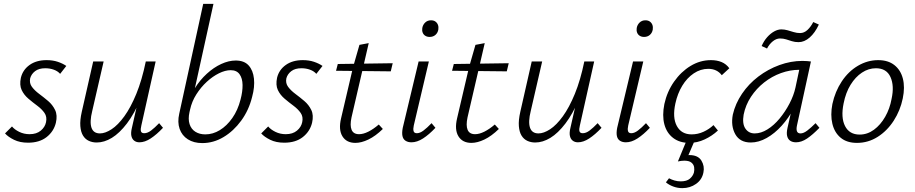

<svg xmlns="http://www.w3.org/2000/svg" viewBox="-20 -731 4731 993"><path d="M125 7Q83 7 52.5 -8Q22 -23 6 -41L42 -77Q55 -61 79.5 -49Q104 -37 133 -37Q169 -37 191 -55.5Q213 -74 218 -99Q224 -127 210 -147Q196 -167 173 -184Q150 -201 127 -220.5Q104 -240 92 -265.5Q80 -291 88 -329Q98 -370 133 -395Q168 -420 221 -420Q253 -420 278.5 -411.5Q304 -403 323 -390L291 -349Q279 -363 258.5 -370.5Q238 -378 214 -378Q181 -378 161.5 -363Q142 -348 136 -326Q131 -301 145 -282Q159 -263 182.5 -245.5Q206 -228 229 -208.5Q252 -189 265 -162Q278 -135 269 -96Q258 -51 221 -22Q184 7 125 7Z M480 6Q458 6 439.5 -2.5Q421 -11 409.5 -29.5Q398 -48 395.5 -78.5Q393 -109 403 -153L462 -413H516L457 -157Q443 -101 453 -71Q463 -41 497 -41Q524 -41 557 -62.5Q590 -84 623 -129.5Q656 -175 685 -245.5Q714 -316 734 -413H766Q742 -302 708.5 -222.5Q675 -143 636.5 -92.5Q598 -42 558.5 -18Q519 6 480 6ZM701 5Q685 5 674 -3.5Q663 -12 659.5 -28Q656 -44 662 -69L740 -413H785L711 -82Q706 -62 709 -52Q712 -42 726 -42Q743 -42 761.5 -56Q780 -70 803 -94L823 -70Q790 -35 759.5 -15Q729 5 701 5Z M1026 9Q982 9 951.5 -10.5Q921 -30 909 -64.5Q897 -99 907 -143L1031 -711H1084L988 -275Q1014 -317 1049.5 -349.5Q1085 -382 1124 -400Q1163 -418 1199 -418Q1243 -418 1266 -392.5Q1289 -367 1293.5 -324Q1298 -281 1284 -230Q1267 -161 1227.5 -107Q1188 -53 1136 -22Q1084 9 1026 9ZM960 -151Q952 -115 960.5 -89Q969 -63 990.5 -49.5Q1012 -36 1042 -36Q1081 -36 1117 -58Q1153 -80 1181.5 -120.5Q1210 -161 1224 -216Q1235 -257 1234.5 -291.5Q1234 -326 1219 -347Q1204 -368 1173 -368Q1145 -368 1112.5 -352Q1080 -336 1049.5 -308Q1019 -280 995.5 -243Q972 -206 963 -164Z M1450 7Q1408 7 1377.5 -8Q1347 -23 1331 -41L1367 -77Q1380 -61 1404.5 -49Q1429 -37 1458 -37Q1494 -37 1516 -55.5Q1538 -74 1543 -99Q1549 -127 1535 -147Q1521 -167 1498 -184Q1475 -201 1452 -220.5Q1429 -240 1417 -265.5Q1405 -291 1413 -329Q1423 -370 1458 -395Q1493 -420 1546 -420Q1578 -420 1603.5 -411.5Q1629 -403 1648 -390L1616 -349Q1604 -363 1583.5 -370.5Q1563 -378 1539 -378Q1506 -378 1486.5 -363Q1467 -348 1461 -326Q1456 -301 1470 -282Q1484 -263 1507.5 -245.5Q1531 -228 1554 -208.5Q1577 -189 1590 -162Q1603 -135 1594 -96Q1583 -51 1546 -22Q1509 7 1450 7Z M1818 8Q1772 8 1751 -26Q1730 -60 1744 -119L1806 -384L1839 -499L1887 -508L1798 -124Q1789 -82 1798.5 -59.5Q1808 -37 1837 -37Q1859 -37 1885 -50Q1911 -63 1939 -87L1960 -64Q1922 -27 1885.5 -9.5Q1849 8 1818 8ZM1718 -365 1727 -400 2011 -404 2001 -362Z M2108 5Q2090 5 2077.5 -3Q2065 -11 2061.5 -27.5Q2058 -44 2063 -70L2145 -413H2198L2120 -82Q2116 -64 2119 -53Q2122 -42 2136 -42Q2152 -42 2170.5 -56Q2189 -70 2212 -94L2232 -70Q2199 -35 2168 -15Q2137 5 2108 5ZM2202 -540Q2189 -540 2179.5 -546Q2170 -552 2166 -562.5Q2162 -573 2164 -586Q2167 -603 2179 -614.5Q2191 -626 2209 -626Q2223 -626 2232 -619.5Q2241 -613 2245 -602.5Q2249 -592 2247 -578Q2244 -561 2232 -550.5Q2220 -540 2202 -540Z M2418 8Q2372 8 2351 -26Q2330 -60 2344 -119L2406 -384L2439 -499L2487 -508L2398 -124Q2389 -82 2398.5 -59.5Q2408 -37 2437 -37Q2459 -37 2485 -50Q2511 -63 2539 -87L2560 -64Q2522 -27 2485.5 -9.5Q2449 8 2418 8ZM2318 -365 2327 -400 2611 -404 2601 -362Z M2748 6Q2726 6 2707.5 -2.5Q2689 -11 2677.5 -29.5Q2666 -48 2663.5 -78.5Q2661 -109 2671 -153L2730 -413H2784L2725 -157Q2711 -101 2721 -71Q2731 -41 2765 -41Q2792 -41 2825 -62.5Q2858 -84 2891 -129.5Q2924 -175 2953 -245.5Q2982 -316 3002 -413H3034Q3010 -302 2976.5 -222.5Q2943 -143 2904.5 -92.5Q2866 -42 2826.5 -18Q2787 6 2748 6ZM2969 5Q2953 5 2942 -3.5Q2931 -12 2927.5 -28Q2924 -44 2930 -69L3008 -413H3053L2979 -82Q2974 -62 2977 -52Q2980 -42 2994 -42Q3011 -42 3029.5 -56Q3048 -70 3071 -94L3091 -70Q3058 -35 3027.5 -15Q2997 5 2969 5Z M3217 5Q3199 5 3186.5 -3Q3174 -11 3170.5 -27.5Q3167 -44 3172 -70L3254 -413H3307L3229 -82Q3225 -64 3228 -53Q3231 -42 3245 -42Q3261 -42 3279.5 -56Q3298 -70 3321 -94L3341 -70Q3308 -35 3277 -15Q3246 5 3217 5ZM3311 -540Q3298 -540 3288.5 -546Q3279 -552 3275 -562.5Q3271 -573 3273 -586Q3276 -603 3288 -614.5Q3300 -626 3318 -626Q3332 -626 3341 -619.5Q3350 -613 3354 -602.5Q3358 -592 3356 -578Q3353 -561 3341 -550.5Q3329 -540 3311 -540Z M3545 8Q3495 8 3461.5 -17.5Q3428 -43 3416 -88Q3404 -133 3416 -193Q3430 -257 3466 -308.5Q3502 -360 3551.5 -390Q3601 -420 3657 -420Q3688 -420 3712 -410Q3736 -400 3752 -378L3713 -342Q3701 -358 3683.5 -366.5Q3666 -375 3643 -375Q3603 -375 3568 -351.5Q3533 -328 3508.5 -287.5Q3484 -247 3473 -196Q3457 -123 3480.5 -79.5Q3504 -36 3557 -36Q3589 -36 3618.5 -49.5Q3648 -63 3670 -84L3693 -56Q3663 -28 3624.5 -10Q3586 8 3545 8ZM3529 0H3571L3535 84L3506 77Q3514 74 3524.5 72.5Q3535 71 3545 71Q3590 71 3607.5 99.5Q3625 128 3618 161Q3611 198 3580 220Q3549 242 3509 242Q3484 242 3461.5 233.5Q3439 225 3424 212L3440 191Q3453 198 3468.5 202.5Q3484 207 3500 207Q3532 207 3548 193Q3564 179 3569 161Q3572 148 3570 134Q3568 120 3556 110Q3544 100 3519 100Q3511 100 3503 101Q3495 102 3486 104Z M3863 6Q3807 6 3783 -36.5Q3759 -79 3770 -138Q3783 -195 3817.5 -246Q3852 -297 3902 -335Q3952 -373 4011 -394.5Q4070 -416 4130 -416Q4144 -416 4155 -415Q4166 -414 4174 -413L4102 -83Q4093 -41 4120 -41Q4136 -41 4155.5 -56Q4175 -71 4198 -94L4218 -70Q4183 -34 4154 -14.5Q4125 5 4097 5Q4079 5 4067 -3Q4055 -11 4051 -27.5Q4047 -44 4053 -70L4092 -243L4126 -277Q4113 -222 4086 -171.5Q4059 -121 4023 -81Q3987 -41 3945.5 -17.5Q3904 6 3863 6ZM3883 -41Q3916 -41 3949.5 -62Q3983 -83 4012 -118Q4041 -153 4063 -195Q4085 -237 4094 -278L4118 -391L4146 -368Q4140 -369 4131 -369.5Q4122 -370 4114 -370Q4066 -370 4019 -353Q3972 -336 3932 -304.5Q3892 -273 3864 -230.5Q3836 -188 3826 -138Q3818 -91 3835 -66Q3852 -41 3883 -41ZM3947 -480 3919 -493Q3931 -520 3948 -539Q3965 -558 3984 -568.5Q4003 -579 4021 -579Q4037 -579 4053 -574.5Q4069 -570 4085 -565Q4101 -560 4118 -560Q4139 -560 4156.5 -576.5Q4174 -593 4186 -617L4215 -604Q4195 -561 4167.5 -537Q4140 -513 4110 -513Q4091 -513 4075.5 -518Q4060 -523 4045.5 -527.5Q4031 -532 4014 -532Q3995 -532 3977 -517.5Q3959 -503 3947 -480Z M4412 8Q4360 8 4328 -18.5Q4296 -45 4285 -90.5Q4274 -136 4285 -193Q4299 -258 4333.5 -310Q4368 -362 4417.5 -391Q4467 -420 4522 -420Q4573 -420 4605.5 -394.5Q4638 -369 4649.5 -324.5Q4661 -280 4649 -222Q4636 -159 4602 -106.5Q4568 -54 4519 -23Q4470 8 4412 8ZM4426 -35Q4466 -35 4500 -60Q4534 -85 4558 -127Q4582 -169 4591 -219Q4606 -287 4585.5 -332.5Q4565 -378 4510 -378Q4472 -378 4438 -355.5Q4404 -333 4379 -292.5Q4354 -252 4343 -196Q4328 -123 4350.5 -79Q4373 -35 4426 -35Z"/></svg>

Font: Ysabeau Office Light
Style: Italic
Weight: 300
Italic angle: -12°
Designer: Christian Thalmann (Catharsis Fonts)
Version: Version 2.001;gftools[0.9.30]; featfreeze: tnum,lnum,ss02